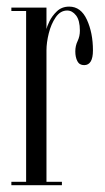

<svg xmlns="http://www.w3.org/2000/svg" viewBox="-20 -546 310 566"><path d="M13.5 0V-10H57V-513.5H13.5V-523.5H117V-460.5Q118 -466.5 125.5 -482.5Q133 -498.5 147.5 -512.5Q162 -526.5 184 -526.5Q218.5 -526.5 236.2 -487.8Q254 -449 254 -397.5Q254 -354 228 -354Q214 -354 208 -365.8Q202 -377.5 202 -394.5Q202 -411 208.8 -425Q215.5 -439 215.5 -455.5Q215.5 -486 204.2 -500.5Q193 -515 178 -515Q158 -515 144.2 -495Q130.5 -475 123.8 -447.8Q117 -420.5 117 -397.5V-10H162.5V0Z"/></svg>

Font: Imbue 100pt Light
Style: Regular
Weight: 300
Designer: Tyler Finck
Foundry: Etcetera Type Company
Version: Version 1.102; ttfautohint (v1.8.3)